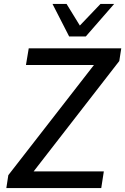

<svg xmlns="http://www.w3.org/2000/svg" viewBox="-20 -949 632 969"><path d="M12 0 22 -65 486 -662 491 -621H111L125 -705H592L582 -641L118 -43L113 -84H504L491 0ZM329 -765 245 -929H316L383 -820L487 -929H556L413 -765Z"/></svg>

Font: Nunito Sans 7pt SemiCondensed Medium
Style: Italic
Weight: 500
Width: 4
Italic angle: -9°
Designer: Vernon Adams
Foundry: Vernon Adams
Version: Version 3.101;gftools[0.9.27]